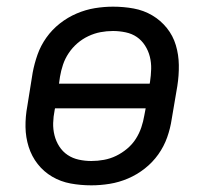

<svg xmlns="http://www.w3.org/2000/svg" viewBox="-20 -548 640 576"><path d="M254 8Q222 8 192 2.5Q162 -3 136.5 -18Q111 -33 93 -56Q75 -79 66 -107.5Q57 -136 56.5 -167Q56 -198 62 -230L78 -330Q83 -357 92.5 -384Q102 -411 119 -435Q136 -459 159.5 -477.5Q183 -496 210 -507.5Q237 -519 264.5 -523.5Q292 -528 319 -528Q351 -528 381 -522.5Q411 -517 436.5 -502Q462 -487 480.5 -464Q499 -441 507.5 -412.5Q516 -384 516.5 -353Q517 -322 512 -290L495 -190Q491 -163 481.5 -136Q472 -109 455 -85Q438 -61 414.5 -42.5Q391 -24 364 -12.5Q337 -1 309 3.5Q281 8 254 8ZM157 -297H429L430 -302Q433 -322 433.5 -341Q434 -360 429.5 -378Q425 -396 415 -411.5Q405 -427 390.5 -437Q376 -447 357 -451Q338 -455 319 -455Q300 -455 281.5 -451.5Q263 -448 245 -439.5Q227 -431 212 -418Q197 -405 186 -388.5Q175 -372 169 -354Q163 -336 160 -318ZM254 -65Q273 -65 292 -68.5Q311 -72 328.5 -80.5Q346 -89 361.5 -102Q377 -115 387.5 -131.5Q398 -148 404 -166Q410 -184 413 -202L417 -223H145L144 -218Q140 -198 139.5 -179Q139 -160 143.5 -142Q148 -124 158 -108.5Q168 -93 183 -83Q198 -73 216.5 -69Q235 -65 254 -65Z"/></svg>

Font: Iosevka Custom Oblique
Style: Regular
Weight: 400
Italic angle: -9°
Designer: Belleve Invis
Foundry: Belleve Invis
Version: Version 27.0.1